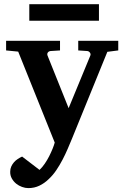

<svg xmlns="http://www.w3.org/2000/svg" viewBox="-20 -687 606 937"><path d="M503.9 -434.1 331.1 -9.8Q321.8 12.7 310.5 39.1Q299.3 65.4 285.4 92Q271.5 118.7 254.9 143.3Q238.3 168 217.8 187Q196.8 207.5 172.1 219.2Q147.5 231 118.2 231Q103.5 231 87.6 225.3Q71.8 219.7 58.8 209.2Q45.9 198.7 37.6 183.8Q29.3 168.9 29.8 150.9Q29.8 137.2 34.9 125.7Q40 114.3 48.1 105Q56.2 95.7 66.7 88.9Q77.1 82 87.9 77.1L172.9 142.1Q186.5 129.4 198.5 111.8Q210.4 94.2 220 75.4Q229.5 56.6 236.6 39.1Q243.7 21.5 247.1 8.8L68.8 -435.1L9.8 -440.9V-487.8H272.9V-440.9L227.1 -438Q217.8 -437 213.4 -430.7Q209 -424.3 211.9 -416L314.9 -159.2L420.9 -416Q423.8 -423.3 418.9 -430.2Q414.1 -437 405.8 -438L361.8 -440.9V-487.8H557.1V-440.9ZM123 -585.9V-666.5H462.9V-585.9Z"/></svg>

Font: Charis SIL Am
Style: Bold
Weight: 700
Foundry: SIL International
Version: Version 5.000